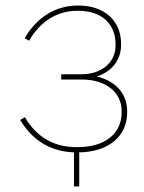

<svg xmlns="http://www.w3.org/2000/svg" viewBox="-20 -545 521 693"><path d="M247 128H266V5C371 3 439 -52 439 -139V-143C439 -207 397 -253 329 -269C383 -286 417 -328 417 -383V-387C417 -471 356 -525 263 -525H260C181 -525 112 -482 69 -407L85 -398C125 -468 187 -506 258 -506H264C346 -506 397 -459 397 -386V-380C397 -320 347 -277 275 -277H201V-258H276C361 -258 419 -212 419 -145V-139C419 -62 358 -14 261 -14H255C174 -14 111 -51 70 -122L53 -112C97 -38 163 2 247 5Z"/></svg>

Font: Fixel Text Thin
Style: Regular
Weight: 100
Width: 4
Designer: AlfaBravo + MacPaw
Foundry: Kyrylo Tkachov, Marchela Mozhyna, Serhii Makarenko, Maria Weinstein, Zakhar Kryvoshyya
Version: Version 1.211